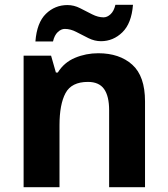

<svg xmlns="http://www.w3.org/2000/svg" viewBox="-20 -777 697 797"><path d="M388 -556Q476 -556 529 -508.5Q582 -461 582 -356V0H433V-319Q433 -378 412 -407.5Q391 -437 345 -437Q277 -437 252 -390.5Q227 -344 227 -257V0H78V-546H192L212 -476H220Q246 -518 291.5 -537Q337 -556 388 -556ZM127 -605Q133 -683 170.5 -719.5Q208 -756 260 -756Q287 -756 312.5 -743Q338 -730 362.5 -717.5Q387 -705 410 -705Q425 -705 439 -718Q453 -731 459 -757H532Q526 -680 488 -643Q450 -606 399 -606Q373 -606 347.5 -618.5Q322 -631 297.5 -644Q273 -657 249 -657Q234 -657 220 -644Q206 -631 200 -605Z"/></svg>

Font: Noto Sans Hanifi Rohingya
Style: Bold
Weight: 700
Designer: Monotype Design Team and DaltonMaag
Foundry: Google LLC
Version: Version 2.102; ttfautohint (v1.8.4.7-5d5b)